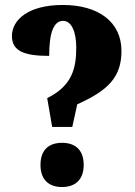

<svg xmlns="http://www.w3.org/2000/svg" viewBox="-20 -744 542 773"><path d="M233 -724C91 -724 28 -662 28 -599C28 -537 80 -519 178 -519C178 -612 196 -660 234 -660C268 -660 287 -616 287 -552C287 -467 269 -398 170 -349L190 -233H271L291 -324C416 -380 469 -434 469 -539C469 -656 376 -724 233 -724ZM230 9C279 9 317 -17 317 -80C317 -144 279 -169 230 -169C180 -169 143 -144 143 -80C143 -17 180 9 230 9Z"/></svg>

Font: Noto Serif Sinhala Condensed Black
Style: Regular
Weight: 900
Width: 3
Designer: Jelle Bosma - Monotype Design Team
Foundry: Monotype Imaging Inc.
Version: Version 2.007